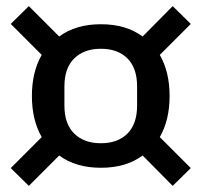

<svg xmlns="http://www.w3.org/2000/svg" viewBox="-20 -662 657 626"><path d="M74 -56 15 -114 116 -215Q84 -271 84 -349Q84 -427 116 -483L15 -584L74 -642L173 -543Q227 -583 309 -583Q391 -583 445 -543L543 -642L602 -584L501 -483Q533 -427 533 -349Q533 -271 501 -215L602 -114L543 -56L445 -155Q391 -115 309 -115Q227 -115 173 -155ZM427 -318V-380Q427 -440 395.5 -471.5Q364 -503 309 -503Q254 -503 222 -471.5Q190 -440 190 -380V-318Q190 -258 222 -226.5Q254 -195 309 -195Q364 -195 395.5 -226.5Q427 -258 427 -318Z"/></svg>

Font: Anuphan Medium
Style: Regular
Weight: 500
Designer: Mike Abbink, Paul van der Laan, Pieter van Rosmalen, Mint Tantisuwanna
Foundry: Bold Monday; Cadson Demak
Version: Version 3.002;hotconv 1.0.109;makeotfexe 2.5.65596